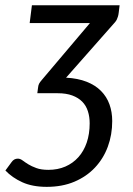

<svg xmlns="http://www.w3.org/2000/svg" viewBox="-78 -526 506 728"><path d="M375.5 -506 372 -477Q371 -469 369.2 -463.2Q367.5 -457.5 365 -452.2Q362.5 -447 358.5 -442.2Q354.5 -437.5 349.5 -432L172.5 -231.5Q217.5 -229 250.5 -216Q283.5 -203 305 -181.2Q326.5 -159.5 337 -130.5Q347.5 -101.5 347.5 -67Q347.5 -15 330.8 30.2Q314 75.5 282 109.5Q250 143.5 204 163Q158 182.5 99 182.5Q45 182.5 6.5 165Q-32 147.5 -57.5 120.5L-34 88.5Q-25 75.5 -10.5 75.5Q-1.5 75.5 7.5 82.2Q16.5 89 29 96.8Q41.5 104.5 59.8 111.2Q78 118 105.5 118Q141 118 169.8 105.5Q198.5 93 219 70.2Q239.5 47.5 250.8 14.8Q262 -18 262 -58.5Q262 -83.5 255.2 -104.5Q248.5 -125.5 233.8 -140.5Q219 -155.5 196 -164Q173 -172.5 141 -172.5H63.5L66 -191.5Q66.5 -197.5 67.5 -201.2Q68.5 -205 70 -208.2Q71.5 -211.5 74.2 -215Q77 -218.5 81.5 -224L263 -438.5H34.5L43 -506Z"/></svg>

Font: Lato 2
Style: Italic
Weight: 400
Italic angle: -7°
Designer: Lukasz Dziedzic with Adam Twardoch and Botio Nikoltchev
Foundry: tyPoland Lukasz Dziedzic
Version: Version 2.015; 2015-08-06; http://www.latofonts.com/